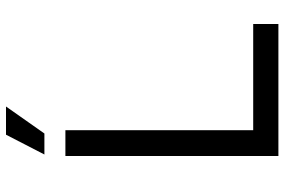

<svg xmlns="http://www.w3.org/2000/svg" viewBox="-174 -774 948 640"><g transform="rotate(-90 300.0 -454.0)"><path d="M100 0V-710H186V-84H540V0ZM105 -780 171 -908H265L175 -780Z"/></g></svg>

Font: Geist Mono
Style: Regular
Weight: 400
Monospace: yes
Designer: Basement.studio, Andrés Briganti, Mateo Zaragoza
Foundry: Basement.studio, Vercel, Andrés Briganti, Guido Ferreyra, Mateo Zaragoza
Version: Version 1.500; ttfautohint (v1.8.4.7-5d5b)